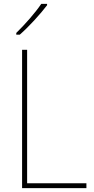

<svg xmlns="http://www.w3.org/2000/svg" viewBox="-20 -971 486 991"><path d="M223 -944V-951H193C162 -905 109 -845 64 -801V-792H82C130 -834 188 -898 223 -944ZM94 0H426V-25H120V-714H94Z"/></svg>

Font: Noto Sans Malayalam SemiCondensed Thin
Style: Regular
Weight: 100
Width: 4
Designer: Jelle Bosma - Monotype Design Team
Foundry: Monotype Imaging Inc.
Version: Version 2.104